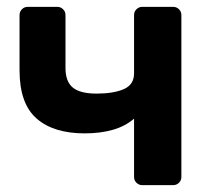

<svg xmlns="http://www.w3.org/2000/svg" viewBox="-20 -540 618 560"><path d="M395 0Q385 0 378 -7Q371 -14 371 -24V-194Q346 -172 309.5 -161.5Q273 -151 227 -151Q136 -151 86.5 -194.5Q37 -238 37 -335V-496Q37 -506 44 -513Q51 -520 61 -520H147Q157 -520 164 -513Q171 -506 171 -496V-342Q171 -302 192.5 -284.5Q214 -267 262 -267Q311 -267 341 -280Q371 -293 371 -326V-496Q371 -506 378 -513Q385 -520 395 -520H485Q495 -520 502 -513Q509 -506 509 -496V-24Q509 -14 502 -7Q495 0 485 0Z"/></svg>

Font: Rubik Light Medium
Style: Regular
Weight: 500
Version: Version 2.104